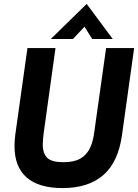

<svg xmlns="http://www.w3.org/2000/svg" viewBox="-20 -942 704 979"><path d="M299 17Q178 17 116 -37Q54 -91 54 -197Q54 -209 55 -224.5Q56 -240 58 -256L120 -697H263L203 -265Q201 -248 199.5 -233.5Q198 -219 198 -206Q198 -159 221 -137Q244 -115 303 -115Q357 -115 389 -133Q421 -151 438 -185.5Q455 -220 461 -271L521 -697H664L602 -253Q583 -116 507 -49.5Q431 17 299 17ZM239 -743 422 -922 555 -743H450L411 -806L352 -743Z"/></svg>

Font: Hanken Grotesk ExtraBold
Style: Italic
Weight: 800
Italic angle: -8°
Designer: Alfredo Marco Pradil
Foundry: Hanken Design Co.
Version: Version 3.013